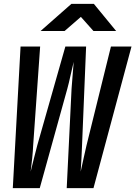

<svg xmlns="http://www.w3.org/2000/svg" viewBox="-20 -970 698 990"><path d="M46 0 86 -730H187L151 -220Q150 -194 146 -153.5Q142 -113 138 -85Q145 -113 155 -153.5Q165 -194 172 -220L317 -730H424L403 -220Q402 -194 400 -153.5Q398 -113 396 -85Q402 -113 411 -153.5Q420 -194 426 -220L552 -730H658L462 0H324L349 -512Q351 -541 354.5 -582.5Q358 -624 360 -651Q353 -624 344 -582.5Q335 -541 327 -512L185 0ZM189 -810 348 -950H464L579 -810H462L397 -883L313 -810Z"/></svg>

Font: JetBrains Mono NL
Style: Bold Italic
Weight: 700
Italic angle: -9°
Designer: Philipp Nurullin, Konstantin Bulenkov
Foundry: JetBrains
Version: Version 2.304; ttfautohint (v1.8.4.7-5d5b)